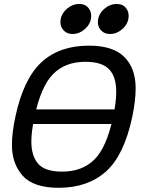

<svg xmlns="http://www.w3.org/2000/svg" viewBox="-20 -916 714 951"><path d="M271 14.2Q146 14.2 92.5 -45.4Q39.1 -105 39.1 -197.8Q39.1 -258.3 56.2 -337.9Q96.2 -525.4 185.3 -607.7Q274.4 -689.9 420.4 -689.9Q540 -689.9 595.9 -633.8Q651.9 -577.6 651.9 -479Q651.9 -418.5 635.3 -337.9Q594.7 -146 504.2 -65.9Q413.6 14.2 271 14.2ZM288.1 -65.9Q387.2 -65.9 447.8 -126Q508.3 -186 540.5 -337.9Q555.7 -410.2 555.7 -461.4Q555.7 -536.6 520 -573.2Q484.4 -609.9 403.3 -609.9Q302.7 -609.9 242.7 -548.8Q182.6 -487.8 150.9 -337.9Q135.3 -265.6 135.3 -214.4Q135.3 -143.6 169.2 -104.7Q203.1 -65.9 288.1 -65.9ZM540.5 -301.8H134.8L150.4 -374H556.2ZM340.3 -747.6Q309.1 -747.6 292 -769.5Q279.3 -784.7 279.3 -806.2Q279.3 -846.2 314.5 -875Q340.8 -896.5 372.1 -896.5Q402.8 -896.5 419.4 -875Q431.6 -858.9 431.6 -837.9Q431.6 -797.9 397.5 -769.5Q371.1 -747.6 340.3 -747.6ZM525.9 -747.6Q494.6 -747.6 477.5 -769.5Q464.8 -784.7 464.8 -806.2Q464.8 -846.2 500 -875Q526.4 -896.5 557.6 -896.5Q588.4 -896.5 605 -875Q617.2 -858.9 617.2 -837.9Q617.2 -797.9 583 -769.5Q556.6 -747.6 525.9 -747.6Z"/></svg>

Font: Cadman
Style: Italic
Weight: 400
Italic angle: -12°
Designer: Paul James MIller
Foundry: High-Logic / Made with FontCreator
Version: Version 2.114;March 28, 2021;FontCreator 13.0.0.2683 64-bit